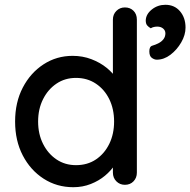

<svg xmlns="http://www.w3.org/2000/svg" viewBox="-20 -771 794 801"><path d="M501 -740Q523 -740 537 -726Q551 -712 551 -689V-51Q551 -29 537 -14.5Q523 0 501 0Q480 0 465.5 -14.5Q451 -29 451 -51V-123L472 -122Q472 -104 457.5 -81.5Q443 -59 418 -38Q393 -17 359 -3.5Q325 10 286 10Q217 10 162 -25.5Q107 -61 75 -122.5Q43 -184 43 -264Q43 -344 75 -405.5Q107 -467 161.5 -502.5Q216 -538 283 -538Q325 -538 361.5 -524Q398 -510 425 -488Q452 -466 467 -441.5Q482 -417 482 -395L451 -392V-689Q451 -711 465.5 -725.5Q480 -740 501 -740ZM297 -82Q345 -82 380.5 -106Q416 -130 436 -171Q456 -212 456 -264Q456 -316 436 -357Q416 -398 380 -422Q344 -446 297 -446Q251 -446 215.5 -422Q180 -398 159.5 -357Q139 -316 139 -264Q139 -212 159.5 -171Q180 -130 215.5 -106Q251 -82 297 -82ZM754 -656Q754 -625 736 -594Q718 -563 691 -542.5Q664 -522 634 -522Q624 -522 613.5 -529.5Q603 -537 603 -557Q603 -577 615.5 -580.5Q628 -584 640 -590Q654 -597 662 -607.5Q670 -618 670 -632Q670 -644 660.5 -652Q651 -660 636 -660Q630 -660 622.5 -658.5Q615 -657 609 -653Q600 -658 594 -665Q588 -672 588 -686Q589 -712 613.5 -731.5Q638 -751 670 -751Q708 -751 731 -724Q754 -697 754 -656Z"/></svg>

Font: Quicksand SemiBold
Style: Regular
Weight: 600
Designer: Andrew Paglinawan
Foundry: Andrew Paglinawan
Version: Version 3.006